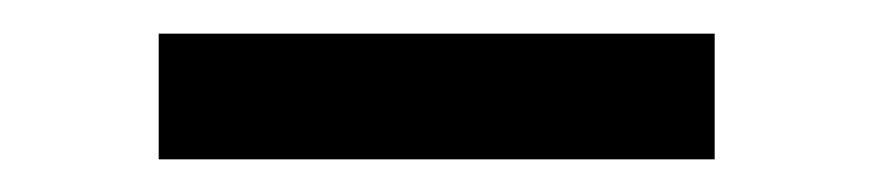

<svg xmlns="http://www.w3.org/2000/svg" viewBox="-20 -748 532 117"><path d="M415.5 -727.5V-650.9H76.7V-727.5Z"/></svg>

Font: Inter Cardless Tabular Medium
Style: Regular
Weight: 500
Designer: Rasmus Andersson
Foundry: rsms
Version: Version 4.000;git-4fc901f